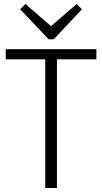

<svg xmlns="http://www.w3.org/2000/svg" viewBox="-20 -948 515 968"><path d="M466 -700V-649H238L267 -680V0H208V-680L236 -649H9V-700ZM393 -901 251 -750H225L82 -901L108 -928L250 -805H224L367 -928Z"/></svg>

Font: Pathway Extreme 28pt ExtraLight
Style: Regular
Weight: 250
Designer: Eduardo Rodriguez Tunni
Foundry: Eduardo Rodriguez Tunni
Version: Version 1.001;gftools[0.9.26]